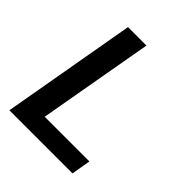

<svg xmlns="http://www.w3.org/2000/svg" viewBox="-195 -821 942 942"><g transform="rotate(45 276.0 -350.0)"><path d="M25 0 148 -700H276L170 -100H480L463 0Z"/></g></svg>

Font: DeepMind Sans
Style: Bold Italic
Weight: 700
Italic angle: -10°
Designer: Jonny Pinhorn / Modifications: Colophon Foundry
Foundry: Colophon Foundry
Version: Version 1.002; ttfautohint (v1.8.2)